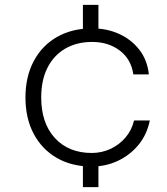

<svg xmlns="http://www.w3.org/2000/svg" viewBox="-20 -675 690 792"><path d="M322 -535V-655H386V-535ZM322 97V-12H386V97ZM359 12Q276 12 214.5 -23.5Q153 -59 119 -123Q85 -187 85 -273Q85 -359 119.5 -423.5Q154 -488 216 -523Q278 -558 360 -558Q421 -558 471.5 -535Q522 -512 555 -469.5Q588 -427 594 -368H530Q521 -431 474 -466.5Q427 -502 360 -502Q296 -502 248.5 -474Q201 -446 175.5 -395Q150 -344 150 -273Q150 -167 206.5 -105.5Q263 -44 359 -44Q399 -44 435 -60.5Q471 -77 497 -107Q523 -137 533 -178H598Q586 -119 550.5 -76.5Q515 -34 465 -11Q415 12 359 12Z"/></svg>

Font: Azeret Mono ExtraLight
Style: Regular
Weight: 250
Designer: Martin Vácha
Foundry: Displaay
Version: Version 1.002